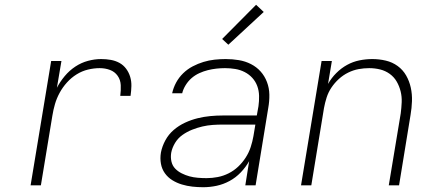

<svg xmlns="http://www.w3.org/2000/svg" viewBox="-20 -775 1840 803"><path d="M108 0 194 -520H237L218 -408Q231 -433 250.5 -456.5Q270 -480 295 -496.5Q320 -513 348 -520.5Q376 -528 403 -528Q424 -528 443.5 -524.5Q463 -521 479.5 -512Q496 -503 507.5 -487.5Q519 -472 524.5 -453.5Q530 -435 529.5 -415Q529 -395 526 -374H483Q486 -397 485 -419Q484 -441 472 -458Q460 -475 440 -482.5Q420 -490 397 -490Q373 -490 348 -484Q323 -478 300.5 -464Q278 -450 260 -430Q242 -410 229.5 -387Q217 -364 210 -340Q203 -316 199 -291L151 0Z M830 8Q807 8 784.5 5.5Q762 3 740.5 -3.5Q719 -10 700.5 -21.5Q682 -33 669.5 -50.5Q657 -68 653 -90.5Q649 -113 653 -137Q658 -163 671.5 -188Q685 -213 706.5 -231.5Q728 -250 754 -262Q780 -274 806.5 -280.5Q833 -287 859.5 -289.5Q886 -292 912 -292H1054L1061 -331Q1064 -352 1063.5 -374Q1063 -396 1056 -415Q1049 -434 1035.5 -449Q1022 -464 1003.5 -473.5Q985 -483 964 -486.5Q943 -490 921 -490Q903 -490 885 -488Q867 -486 849 -481.5Q831 -477 813.5 -469Q796 -461 781.5 -448.5Q767 -436 756.5 -419Q746 -402 742 -385H700Q705 -408 716.5 -429.5Q728 -451 746 -468.5Q764 -486 786 -497.5Q808 -509 831 -516Q854 -523 877.5 -525.5Q901 -528 924 -528Q952 -528 979 -523.5Q1006 -519 1029.5 -507Q1053 -495 1070 -476Q1087 -457 1096.5 -432Q1106 -407 1106.5 -379.5Q1107 -352 1102 -324L1049 0H1006L1022 -101Q1008 -76 987 -54Q966 -32 940 -18Q914 -4 886 2Q858 8 830 8ZM844 -30Q867 -30 890.5 -34.5Q914 -39 936 -50Q958 -61 976 -78Q994 -95 1007.5 -116Q1021 -137 1028.5 -160Q1036 -183 1040 -206L1048 -254H913Q891 -254 869.5 -252.5Q848 -251 826.5 -246Q805 -241 783.5 -232.5Q762 -224 743 -210.5Q724 -197 712 -177Q700 -157 696 -136Q693 -117 697 -99.5Q701 -82 712.5 -70Q724 -58 740 -50Q756 -42 772.5 -37.5Q789 -33 807.5 -31.5Q826 -30 844 -30ZM935 -588 909 -612 1051 -755 1083 -725Z M1239 0 1325 -520H1368L1352 -424Q1366 -449 1386.5 -469.5Q1407 -490 1431.5 -503.5Q1456 -517 1483 -522.5Q1510 -528 1537 -528Q1566 -528 1593.5 -521.5Q1621 -515 1643 -499Q1665 -483 1678.5 -459.5Q1692 -436 1698 -408.5Q1704 -381 1703 -352Q1702 -323 1697 -294L1649 0H1606L1656 -301Q1659 -324 1660 -347.5Q1661 -371 1655.5 -393Q1650 -415 1639 -434Q1628 -453 1610 -466Q1592 -479 1570 -484.5Q1548 -490 1524 -490Q1502 -490 1480 -486Q1458 -482 1436.5 -471.5Q1415 -461 1397 -444.5Q1379 -428 1366 -408.5Q1353 -389 1346 -367Q1339 -345 1335 -323L1282 0Z"/></svg>

Font: Iosevka XLt Ex Obl
Style: Regular
Weight: 200
Width: 7
Italic angle: -9°
Monospace: yes
Designer: Belleve Invis
Foundry: Belleve Invis
Version: Version 32.5.0; ttfautohint (v1.8.4)